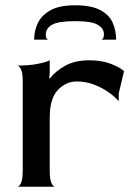

<svg xmlns="http://www.w3.org/2000/svg" viewBox="-20 -706 509 726"><path d="M46 0Q53 0 59.5 -14Q66 -28 66 -60V-398Q66 -430 59.5 -443.5Q53 -457 46 -458Q90 -458 122.5 -464.5Q155 -471 168 -478V-428L166 -411L168 -409Q191 -438 227.5 -458Q264 -478 318 -478Q365 -478 399.5 -464.5Q434 -451 449 -437L429 -353V-323Q416 -339 391.5 -356.5Q367 -374 336 -386Q305 -398 270 -398Q230 -398 199 -366Q168 -334 168 -260V-60Q168 -28 174.5 -14Q181 0 188 0ZM264 -686Q324 -686 358 -668.5Q392 -651 405.5 -621.5Q419 -592 419 -556H363Q366 -556 369.5 -561Q373 -566 373 -577Q373 -598 350 -612Q327 -626 264 -626Q201 -626 177 -612.5Q153 -599 153 -575Q153 -565 156.5 -560.5Q160 -556 163 -556H109Q109 -589 123 -618.5Q137 -648 170.5 -667Q204 -686 264 -686Z"/></svg>

Font: Red Rose
Style: Regular
Weight: 400
Designer: Jaikishan Patel
Version: Version 2.000; ttfautohint (v1.8.3)